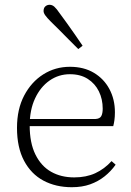

<svg xmlns="http://www.w3.org/2000/svg" viewBox="-20 -769 548 802"><path d="M280 13Q213 13 161.5 -14.5Q110 -42 80.5 -97.5Q51 -153 51 -235Q51 -313 81 -370Q111 -427 161 -458.5Q211 -490 272 -490Q330 -490 372 -465Q414 -440 437 -397Q460 -354 460 -300Q460 -282 458 -267.5Q456 -253 453 -242H79V-272H379Q397 -273 403 -284Q409 -295 409 -315Q409 -355 393 -387.5Q377 -420 346.5 -439.5Q316 -459 272 -459Q225 -459 187 -432.5Q149 -406 126.5 -358Q104 -310 104 -245Q104 -172 128 -123.5Q152 -75 193.5 -51.5Q235 -28 290 -28Q340 -28 378 -45.5Q416 -63 446 -96L463 -81Q443 -53 416.5 -32Q390 -11 356.5 1Q323 13 280 13ZM325 -578 307 -564Q287 -584 267 -604Q247 -624 228.5 -643Q210 -662 193 -678Q176 -695 169 -705Q162 -715 162 -723Q162 -736 169.5 -742.5Q177 -749 187 -749Q198 -749 207 -741Q216 -733 229 -714Q244 -694 260 -671.5Q276 -649 292.5 -625.5Q309 -602 325 -578Z"/></svg>

Font: Source Serif 4 18pt Light
Style: Regular
Weight: 300
Designer: Frank Grießhammer
Foundry: Adobe Systems Incorporated
Version: Version 4.004;hotconv 1.0.116;makeotfexe 2.5.65601